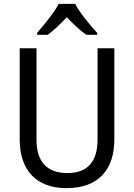

<svg xmlns="http://www.w3.org/2000/svg" viewBox="-20 -964 694 994"><path d="M369 -944H284C261 -899 209 -837 172 -794V-784H227C258 -806 292 -839 326 -875C360 -839 394 -806 427 -784H483V-794C446 -834 392 -899 369 -944ZM572 -242V-714H485V-241C485 -132 437 -68 329 -68C223 -68 169 -127 169 -240V-714H82V-243C82 -84 166 10 325 10C492 10 572 -89 572 -242Z"/></svg>

Font: Noto Sans Lao SemiCondensed
Style: Regular
Weight: 400
Width: 4
Designer: Monotype Design Team
Foundry: Monotype Imaging Inc.
Version: Version 2.004